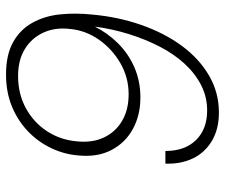

<svg xmlns="http://www.w3.org/2000/svg" viewBox="-76 -676 764 653"><g transform="rotate(-90 306.5 -350.0)"><path d="M250 12Q193 12 153 -12Q113 -36 93.5 -77Q74 -118 76 -170H119Q119 -104 156 -66Q193 -28 257 -28Q303 -28 343 -48.5Q383 -69 416 -105Q449 -141 474 -189.5Q499 -238 516.5 -294Q534 -350 542 -410Q520 -366 484.5 -330.5Q449 -295 402.5 -275Q356 -255 301 -255Q241 -255 194 -280.5Q147 -306 122 -354Q97 -402 104 -468Q108 -515 129 -559Q150 -603 186 -637.5Q222 -672 270.5 -692Q319 -712 379 -712Q446 -712 489 -688Q532 -664 555 -622.5Q578 -581 583.5 -529Q589 -477 583 -419Q575 -330 547.5 -251.5Q520 -173 476.5 -114Q433 -55 375.5 -21.5Q318 12 250 12ZM312 -295Q369 -295 417.5 -323Q466 -351 497.5 -396Q529 -441 534 -494Q540 -544 522 -584Q504 -624 466.5 -647.5Q429 -671 374 -671Q313 -671 264.5 -644.5Q216 -618 186.5 -573Q157 -528 152 -473Q146 -420 164.5 -380Q183 -340 221 -317.5Q259 -295 312 -295Z"/></g></svg>

Font: DM Sans 20pt ExtraLight
Style: Italic
Weight: 250
Italic angle: -10°
Version: Version 4.004;gftools[0.9.30]